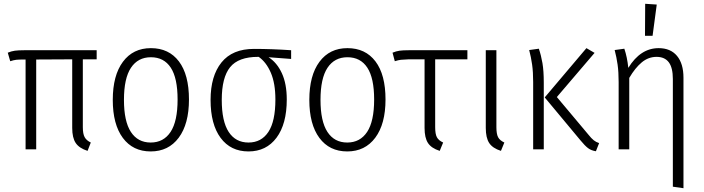

<svg xmlns="http://www.w3.org/2000/svg" viewBox="-20 -788 3715 1013"><path d="M417 -475V-117Q417 -82 426.5 -64.5Q436 -47 459 -36L442 8Q398 -6 379.5 -33.5Q361 -61 361 -113V-475L171 -474V0H115V-474H105Q79 -474 65.5 -472.5Q52 -471 34 -465L21 -510Q40 -518 58.5 -520.5Q77 -523 108 -523H490V-475Z M977 -263Q977 -134 923 -61.5Q869 11 775 11Q681 11 628 -60.5Q575 -132 575 -261Q575 -390 628.5 -462Q682 -534 776 -534Q871 -534 924 -464Q977 -394 977 -263ZM634 -261Q634 -148 670.5 -92Q707 -36 775 -36Q843 -36 880 -92Q917 -148 917 -263Q917 -376 881 -431Q845 -486 776 -486Q708 -486 671 -430.5Q634 -375 634 -261Z M1516 -477 1397 -486Q1441 -458 1467 -402Q1493 -346 1493 -263Q1493 -134 1439 -61.5Q1385 11 1291 11Q1197 11 1144 -60.5Q1091 -132 1091 -261Q1091 -387 1148.5 -458.5Q1206 -530 1320 -530Q1413 -530 1516 -523ZM1345 -488H1342Q1238 -488 1194 -433.5Q1150 -379 1150 -261Q1150 -148 1186.5 -92Q1223 -36 1291 -36Q1359 -36 1396 -92Q1433 -148 1433 -263Q1433 -348 1409 -404Q1385 -460 1345 -488Z M2014 -263Q2014 -134 1960 -61.5Q1906 11 1812 11Q1718 11 1665 -60.5Q1612 -132 1612 -261Q1612 -390 1665.5 -462Q1719 -534 1813 -534Q1908 -534 1961 -464Q2014 -394 2014 -263ZM1671 -261Q1671 -148 1707.5 -92Q1744 -36 1812 -36Q1880 -36 1917 -92Q1954 -148 1954 -263Q1954 -376 1918 -431Q1882 -486 1813 -486Q1745 -486 1708 -430.5Q1671 -375 1671 -261Z M2276 -475V-117Q2276 -81 2285 -64Q2294 -47 2318 -36L2300 8Q2256 -6 2238 -33.5Q2220 -61 2220 -113V-475H2136Q2108 -474 2095 -472.5Q2082 -471 2063 -465L2051 -510Q2070 -518 2088 -520.5Q2106 -523 2137 -523H2446V-475Z M2599 -117Q2599 -81 2608 -64Q2617 -47 2641 -36L2623 8Q2579 -6 2561 -33.5Q2543 -61 2543 -113V-523H2599Z M2918 -276 3085 -77Q3100 -58 3112.5 -48Q3125 -38 3141 -33L3124 10Q3099 6 3082.5 -6.5Q3066 -19 3043 -47L2854 -274L3074 -534L3117 -509ZM2849 -352V0H2793V-355Q2793 -408 2787.5 -447Q2782 -486 2772 -524L2823 -531Q2835 -496 2842 -455Q2849 -414 2849 -352Z M3586 -378V205L3530 197V-371Q3530 -431 3508.5 -459.5Q3487 -488 3444 -488Q3401 -488 3366 -459Q3331 -430 3300 -377V0H3244V-355Q3244 -408 3238.5 -447Q3233 -486 3223 -524L3274 -531Q3289 -487 3295 -430Q3359 -534 3455 -534Q3518 -534 3552 -493Q3586 -452 3586 -378ZM3445 -764 3423 -599H3383L3384 -768Z"/></svg>

Font: Fira Sans Condensed Light
Style: Regular
Weight: 300
Width: 3
Designer: bBox Type GmbH & Carrois Corporate GbR & Edenspiekermann AG
Foundry: bBox Type GmbH & Carrois Corporate GbR & Edenspiekermann AG
Version: Version 4.301